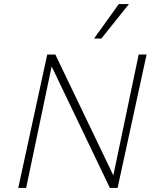

<svg xmlns="http://www.w3.org/2000/svg" viewBox="-20 -927 760 947"><path d="M70 0 213 -658H247L109 0ZM542 0H522L221 -628L228 -658H253L550 -39ZM703 -658 560 0H526L664 -658ZM444 -737 566 -907H616L480 -737Z"/></svg>

Font: Ysabeau Infant ExtraLight
Style: Italic
Weight: 250
Italic angle: -12°
Designer: Christian Thalmann (Catharsis Fonts)
Version: Version 2.001;gftools[0.9.30]; featfreeze: ss01,ss02,lnum